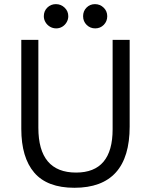

<svg xmlns="http://www.w3.org/2000/svg" viewBox="-20 -892 727 924"><path d="M190.9 -814Q190.9 -838.9 207.8 -855.5Q224.6 -872.1 249 -872.1Q273.4 -872.1 291 -855.2Q308.6 -838.4 308.6 -814Q308.6 -798.3 300.5 -784.7Q292.5 -771 279.3 -763.2Q266.1 -755.4 250.5 -755.4Q234.4 -755.4 220.7 -763.4Q207 -771.5 199 -784.9Q190.9 -798.3 190.9 -814ZM379.9 -814Q379.9 -838.9 396.5 -855.5Q413.1 -872.1 437 -872.1Q461.4 -872.1 478.8 -855.2Q496.1 -838.4 496.1 -814Q496.1 -789.6 479.5 -772.5Q462.9 -755.4 438 -755.4Q414.1 -755.4 397 -772.2Q379.9 -789.1 379.9 -814ZM82.5 -272V-700.2H164.6V-277.3Q164.6 -61.5 346.2 -61.5Q522 -61.5 522 -270V-700.2H604V-283.2Q604 11.7 337.9 11.7Q207.5 11.7 145 -61Q82.5 -133.8 82.5 -272Z"/></svg>

Font: Selawik
Style: Regular
Weight: 400
Designer: Aaron Bell
Foundry: Microsoft Corporation
Version: Version 1.01